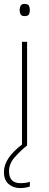

<svg xmlns="http://www.w3.org/2000/svg" viewBox="-22 -741 249 978"><path d="M103 -721Q121 -721 125.5 -711.5Q130 -702 130 -690Q130 -677 125.5 -668Q121 -659 103 -659Q88 -659 83 -668Q78 -677 78 -690Q78 -702 83 -711.5Q88 -721 103 -721ZM116 -528V0H90V-528ZM24 131Q24 192 82 192Q111 192 130 185V209Q122 212 109 214.5Q96 217 80 217Q46 217 22 196.5Q-2 176 -2 135Q-2 99 22 63.5Q46 28 98 -11L116 0Q82 27 53 60Q24 93 24 131Z"/></svg>

Font: Noto Sans Oriya Thin
Style: Regular
Weight: 100
Designer: Amélie Bonet and Sol Matas
Foundry: Google LLC
Version: Version 2.006; ttfautohint (v1.8.4.7-5d5b)